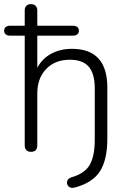

<svg xmlns="http://www.w3.org/2000/svg" viewBox="-35 -731 623 932"><path d="M317 181Q305 181 297.5 173.5Q290 166 290 156Q290 137 311 130Q377 111 401 68.5Q425 26 425 -54V-301Q425 -373 396 -407Q367 -441 304 -441Q232 -441 189 -396Q146 -351 146 -277V-25Q146 6 115 6Q101 6 93 -2Q85 -10 85 -25V-558H13Q0 -558 -7.5 -564.5Q-15 -571 -15 -582Q-15 -593 -7.5 -599.5Q0 -606 13 -606H85V-681Q85 -695 93 -703Q101 -711 115 -711Q129 -711 137.5 -703Q146 -695 146 -681V-606H320Q333 -606 340.5 -599.5Q348 -593 348 -582Q348 -571 340.5 -564.5Q333 -558 320 -558H146V-402Q170 -447 214 -470.5Q258 -494 314 -494Q486 -494 486 -306V-57Q486 44 450.5 100Q415 156 329 179Q321 181 317 181Z"/></svg>

Font: SN Pro Light
Style: Regular
Weight: 300
Designer: Tobias Whetton
Foundry: Supernotes
Version: Version 1.002